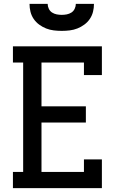

<svg xmlns="http://www.w3.org/2000/svg" viewBox="-20 -975 640 995"><path d="M47 0V-84H100V-651H47V-735H508V-586H415V-651H195V-424H425V-340H195V-84H415V-149H508V0ZM300 -815Q279 -815 258.5 -817.5Q238 -820 219 -827.5Q200 -835 183 -847.5Q166 -860 154.5 -877Q143 -894 138 -914Q133 -934 133 -955H227Q227 -942 233 -929.5Q239 -917 250 -910Q261 -903 274 -900.5Q287 -898 300 -898Q313 -898 326 -900.5Q339 -903 350 -910Q361 -917 367 -929.5Q373 -942 373 -955H467Q467 -934 462 -914Q457 -894 445.5 -877Q434 -860 417 -847.5Q400 -835 381 -827.5Q362 -820 341.5 -817.5Q321 -815 300 -815Z"/></svg>

Font: Iosevka Curly Slab MdEx
Style: Regular
Weight: 500
Width: 7
Monospace: yes
Designer: Belleve Invis
Foundry: Belleve Invis
Version: Version 11.1.0; ttfautohint (v1.8.3)